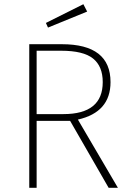

<svg xmlns="http://www.w3.org/2000/svg" viewBox="-20 -892 619 912"><path d="M154 -350H281Q468 -350 468 -502Q468 -577 422 -614Q376 -651 271 -651H154ZM313 -318H154V0H119V-682H274Q505 -682 505 -502Q505 -359 350 -324L540 0H496ZM208 -761 198 -783 376 -872 394 -837Z"/></svg>

Font: FiraSans
Style: Regular
Weight: 200
Designer: Carrois Corporate & Edenspiekermann AG
Foundry: Carrois Corporate GbR & Edenspiekermann AG
Version: Version 3.106;PS 003.106;hotconv 1.0.70;makeotf.lib2.5.58329